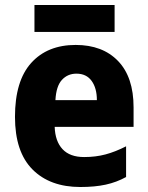

<svg xmlns="http://www.w3.org/2000/svg" viewBox="-20 -739 593 769"><path d="M283 -559Q391 -559 453 -494.5Q515 -430 515 -309V-231H199Q201 -173 230.5 -141.5Q260 -110 317 -110Q363 -110 402.5 -120.5Q442 -131 485 -153V-30Q447 -9 403.5 0.5Q360 10 302 10Q180 10 110 -60.5Q40 -131 40 -271Q40 -415 105 -487Q170 -559 283 -559ZM286 -444Q251 -444 228 -419Q205 -394 202 -338H368Q368 -386 347 -415Q326 -444 286 -444ZM439 -719V-611H118V-719Z"/></svg>

Font: Noto Sans Tamil SemiCondensed ExtraBold
Style: Regular
Weight: 800
Width: 4
Designer: Jelle Bosma - Monotype Design Team
Foundry: Monotype Imaging Inc.
Version: Version 2.004; ttfautohint (v1.8.4.7-5d5b)